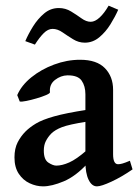

<svg xmlns="http://www.w3.org/2000/svg" viewBox="-20 -641 489 674"><path d="M445.3 -46.4Q407.2 -20 371.3 -3.4Q335.4 13.2 320.3 13.2Q302.2 13.2 291 -10Q279.8 -33.2 279.8 -73.2V-310.1Q279.8 -338.9 266.6 -357.9Q253.4 -377 216.3 -376.5Q193.4 -376 173.1 -360.4Q152.8 -344.7 155.3 -317.4Q156.2 -313.5 142.1 -307.4Q127.9 -301.3 108.6 -295.7Q89.4 -290 72.3 -286.6Q55.2 -283.2 49.3 -284.7L40.5 -307.1Q55.2 -341.3 89.8 -369.4Q124.5 -397.5 169.7 -414.3Q214.8 -431.2 261.2 -431.2Q319.8 -431.2 348.4 -401.6Q377 -372.1 377 -325.7V-99.6Q377 -64.5 394.5 -64.5Q400.9 -64.5 409.7 -66.9Q418.5 -69.3 436 -76.7ZM284.2 -213.9Q222.2 -204.1 197.5 -194.6Q172.9 -185.1 159.7 -171.9Q148.4 -160.2 141.1 -146Q133.8 -131.8 133.8 -112.3Q133.8 -80.6 149.9 -70.1Q166 -59.6 177.7 -59.6Q197.8 -59.6 223.1 -70.8Q248.5 -82 284.2 -113.3L287.6 -67.4Q245.6 -22 203.6 -4.4Q161.6 13.2 131.3 13.2Q107.4 13.2 84.2 2.4Q61 -8.3 45.9 -31Q30.8 -53.7 30.8 -88.4Q30.8 -119.6 42 -141.4Q53.2 -163.1 69.8 -179.7Q84.5 -194.3 106.4 -207.5Q128.4 -220.7 169.7 -232.4Q210.9 -244.1 284.2 -255.4ZM395 -606.9Q384.3 -582.5 367.7 -555.7Q351.1 -528.8 328.4 -510Q305.7 -491.2 277.8 -491.2Q255.9 -491.2 236.6 -503.2Q217.3 -515.1 199.7 -527.3Q182.1 -539.6 164.6 -539.6Q148.4 -539.6 133.3 -524.4Q118.2 -509.3 102.5 -484.4L68.8 -496.6Q79.1 -521 95.9 -548.1Q112.8 -575.2 135.3 -594Q157.7 -612.8 186.5 -612.8Q210 -612.8 229.5 -600.8Q249 -588.9 265.9 -576.7Q282.7 -564.5 298.3 -564.5Q313.5 -564.5 329.8 -579.6Q346.2 -594.7 361.3 -621.1Z"/></svg>

Font: Dai Banna SIL Medium
Style: Regular
Weight: 500
Designer: Victor Gaultney
Foundry: SIL International
Version: Version 4.000